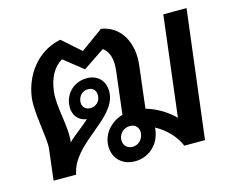

<svg xmlns="http://www.w3.org/2000/svg" viewBox="-92 -754 1070 894"><g transform="rotate(-15 443.0 -307.5)"><path d="M456 11C524 11 576 -39 584 -105C585 -109 585 -113 585 -117C637 -89 678 -44 695 0H795L871 -616H759L700 -133C662 -172 611 -200 565 -213L589 -414C603 -525 552 -612 461 -626L353 -548L265 -626C147 -602 80 -501 67 -399C58 -325 89 -197 83 -149L65 0H174C199 -142 407 -200 422 -321C429 -380 394 -421 337 -421C279 -421 234 -381 227 -325C221 -279 245 -242 289 -237C259 -208 216 -180 188 -151L189 -154C198 -231 165 -326 174 -401C182 -465 206 -510 249 -536L341 -463L445 -533C476 -508 486 -472 478 -412L454 -213C401 -199 360 -154 354 -104C346 -39 387 11 456 11ZM281 -325C285 -352 304 -370 330 -370C355 -370 370 -352 367 -325C364 -299 344 -282 319 -282C294 -282 278 -299 281 -325ZM419 -106C423 -135 446 -154 474 -154C501 -154 518 -135 515 -106C511 -78 489 -57 462 -57C434 -57 416 -78 419 -106Z"/></g></svg>

Font: TPK Tissa Web SemiBold
Style: Italic
Weight: 600
Italic angle: -7°
Designer: Jacques Le Bailly, Suppakit Chalermlarp | Katatrad Co.,Ltd.
Foundry: Jacques Le Bailly, Cadson Demak Co.,Ltd.
Version: Version 5.000;Glyphs 3.1.2 (3151)